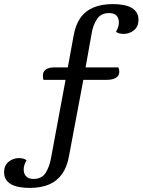

<svg xmlns="http://www.w3.org/2000/svg" viewBox="-97 -740 698 940"><path d="M48 180Q22 180 -1 176Q-24 172 -41 163Q-58 154 -67.5 139Q-77 124 -77 103Q-77 70 -55 52Q-33 34 -4 34Q6 34 16.5 36.5Q27 39 33 45Q27 55 23 66Q19 77 19 90Q19 111 31 123.5Q43 136 67 136Q108 136 126.5 106Q145 76 152 38L224 -349H116Q114 -354 113.5 -360Q113 -366 113 -370Q113 -390 128 -400Q143 -410 168 -410H235L263 -563Q272 -617 296 -651.5Q320 -686 360 -703Q400 -720 456 -720Q482 -720 505 -716Q528 -712 545 -703Q562 -694 571.5 -679Q581 -664 581 -643Q581 -610 559 -592Q537 -574 508 -574Q498 -574 487.5 -576.5Q477 -579 471 -585Q477 -596 481 -606.5Q485 -617 485 -630Q485 -652 473 -664Q461 -676 437 -676Q397 -676 377.5 -646Q358 -616 352 -578L322 -410H482Q485 -404 486 -398Q487 -392 487 -388Q487 -369 470.5 -359Q454 -349 424 -349H311L241 23Q232 76 207.5 111Q183 146 143.5 163Q104 180 48 180Z"/></svg>

Font: Sansita Swashed Light
Style: Regular
Weight: 300
Designer: Pablo Cosgaya
Foundry: Omnibus-Type
Version: Version 1.003